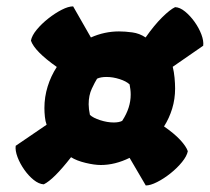

<svg xmlns="http://www.w3.org/2000/svg" viewBox="-20 -586 646 591"><path d="M114.7 -18.6Q99.6 -19.5 83.7 -32.2Q67.9 -44.9 54.7 -63.7Q41.5 -82.5 33.9 -102.5Q26.4 -122.6 28.3 -137.2L123.5 -202.1Q119.6 -212.4 118.2 -226.3Q116.7 -240.2 116.7 -253.4Q116.7 -287.6 126.7 -319.8Q136.7 -352.1 154.8 -379.9Q86.4 -428.2 75.2 -460.9Q78.1 -476.6 93 -494.6Q107.9 -512.7 128.7 -529.1Q149.4 -545.4 169.9 -555.9Q190.4 -566.4 205.1 -566.4L259.8 -470.7Q301.8 -489.3 346.2 -489.3Q365.2 -489.3 387.2 -486.3Q409.2 -483.4 428.2 -470.7Q454.6 -508.3 479 -532.5Q503.4 -556.6 519 -564Q533.7 -563.5 549.6 -550.5Q565.4 -537.6 578.9 -518.8Q592.3 -500 599.9 -480Q607.4 -460 605.5 -445.3L511.7 -380.4Q515.6 -364.7 517.3 -346.7Q519 -328.6 519 -313.5Q519 -281.2 510 -251.7Q501 -222.2 484.9 -196.8Q516.1 -175.3 534.7 -155.3Q553.2 -135.3 558.1 -120.6Q555.2 -105.5 540.3 -87.2Q525.4 -68.8 504.9 -52.5Q484.4 -36.1 463.6 -25.6Q442.9 -15.1 428.7 -15.1L378.9 -100.1Q334 -78.1 290.5 -78.1Q270.5 -78.1 243.2 -84.7Q215.8 -91.3 198.7 -102.1Q145 -33.2 114.7 -18.6ZM330.1 -209Q346.2 -209 356 -213.9L356.9 -215.3Q382.3 -254.4 382.3 -294.9Q382.3 -303.2 381.3 -311Q380.4 -318.8 378.9 -326.2Q368.7 -335.9 348.1 -342.5Q327.6 -349.1 307.6 -349.1Q290 -349.1 278.8 -343.8Q272.5 -334 262.7 -313.2Q252.9 -292.5 252.9 -265.1Q252.9 -250.5 256.8 -232.4Q266.6 -223.1 288.3 -216.1Q310.1 -209 330.1 -209Z"/></svg>

Font: Fruktur
Style: Italic
Weight: 400
Italic angle: -8°
Designer: Viktoriya Grabowska, Eben Sorkin
Foundry: Viktoriya Grabowska
Version: Version 1.008; ttfautohint (v1.8.4.7-5d5b)